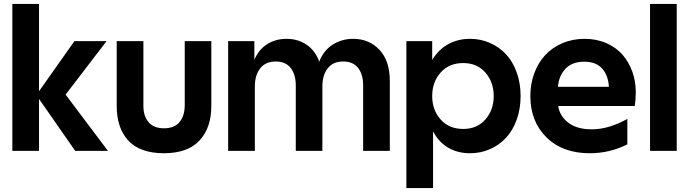

<svg xmlns="http://www.w3.org/2000/svg" viewBox="-20 -770 3523 980"><path d="M43 0V-750H179.2V-304.2L359.9 -560.1H523.9L314.9 -287.1L530.8 0H363.8L179.2 -265.1V0Z M815.9 12.2Q754.4 12.2 707.8 -5.1Q661.1 -22.5 632.6 -54.9Q604 -87.4 589.8 -130.9Q575.7 -174.3 575.7 -229V-560.1H711.9V-230Q711.9 -176.3 738.8 -145.8Q765.6 -115.2 816.9 -115.2Q870.1 -115.2 896.5 -147Q922.9 -178.7 922.9 -233.9V-560.1H1058.6V-229Q1058.6 -117.2 998 -52.5Q937.5 12.2 815.9 12.2Z M1144.5 -560.1H1278.3V-464.8Q1300.3 -517.1 1343.5 -544.4Q1386.7 -571.8 1442.4 -571.8Q1500.5 -571.8 1544.7 -542Q1588.9 -512.2 1609.4 -455.1Q1630.9 -511.7 1677.5 -541.7Q1724.1 -571.8 1782.7 -571.8Q1863.8 -571.8 1916.7 -515.9Q1969.7 -460 1969.7 -356V0H1833.5V-334Q1833.5 -390.1 1807.9 -423.1Q1782.2 -456.1 1731.4 -456.1Q1679.7 -456.1 1652.6 -421.1Q1625.5 -386.2 1625.5 -329.1V0H1489.7V-334Q1489.7 -389.6 1463.9 -422.9Q1438 -456.1 1387.7 -456.1Q1335.4 -456.1 1308.1 -421.1Q1280.8 -386.2 1280.8 -329.1V0H1144.5Z M2344.2 -111.8Q2415 -111.8 2457.5 -160.2Q2500 -208.5 2500 -279.8Q2500 -351.1 2457.5 -399.7Q2415 -448.2 2344.2 -448.2Q2272 -448.2 2229 -399.7Q2186 -351.1 2186 -279.8Q2186 -208.5 2229 -160.2Q2272 -111.8 2344.2 -111.8ZM2054.2 189.9V-560.1H2186V-463.9Q2217.3 -516.6 2267.1 -544.2Q2316.9 -571.8 2379.4 -571.8Q2433.1 -571.8 2480.5 -551Q2527.8 -530.3 2562.5 -493.2Q2597.2 -456.1 2617.2 -400.9Q2637.2 -345.7 2637.2 -279.8Q2637.2 -213.9 2617.2 -158.7Q2597.2 -103.5 2562.5 -66.4Q2527.8 -29.3 2480.5 -8.5Q2433.1 12.2 2379.4 12.2Q2315.9 12.2 2267.3 -16.4Q2218.8 -44.9 2190.4 -100.1V189.9Z M2990.2 12.2Q2851.6 12.2 2769.3 -68.8Q2687 -149.9 2687 -279.8Q2687 -341.8 2706.8 -395.5Q2726.6 -449.2 2762.2 -488Q2797.9 -526.9 2849.9 -549.3Q2901.9 -571.8 2963.9 -571.8Q3024.9 -571.8 3075 -549.8Q3125 -527.8 3157.5 -490.5Q3189.9 -453.1 3207.5 -404.1Q3225.1 -355 3225.1 -299.8Q3225.1 -265.6 3220.2 -229H2829.1Q2836.4 -178.2 2880.4 -144Q2924.3 -109.9 3001 -109.9Q3086.9 -109.9 3182.1 -163.1V-33.2Q3091.8 12.2 2990.2 12.2ZM2828.1 -327.1H3087.9Q3085 -384.3 3053.7 -419.7Q3022.5 -455.1 2961.9 -455.1Q2899.9 -455.1 2866 -418.7Q2832 -382.3 2828.1 -327.1Z M3297.9 0V-750H3434.1V0Z"/></svg>

Font: TASA Explorer
Style: Bold
Weight: 700
Designer: Weizhong Zhang
Foundry: Local Remote
Version: Version 1.000;Glyphs 3.1.2 (3151)